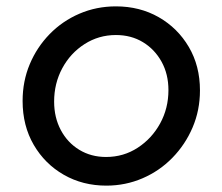

<svg xmlns="http://www.w3.org/2000/svg" viewBox="-20 -571 697 603"><path d="M314 12Q240 12 180.5 -22Q121 -56 86 -116Q51 -176 51 -254Q51 -316 73.5 -369.5Q96 -423 136 -464Q176 -505 229.5 -528Q283 -551 344 -551Q419 -551 478.5 -517Q538 -483 573 -423.5Q608 -364 608 -287Q608 -225 585 -171Q562 -117 521.5 -75.5Q481 -34 427.5 -11Q374 12 314 12ZM313 -78Q368 -78 412.5 -107Q457 -136 483 -183.5Q509 -231 509 -288Q509 -338 487.5 -377Q466 -416 429 -438.5Q392 -461 344 -461Q290 -461 245.5 -432.5Q201 -404 175.5 -356.5Q150 -309 150 -252Q150 -202 171 -162.5Q192 -123 229 -100.5Q266 -78 313 -78Z"/></svg>

Font: Plus Jakarta Sans Medium
Style: Italic
Weight: 500
Italic angle: -8°
Designer: Gumpita Rahayu
Foundry: Tokotype
Version: Version 2.071; ttfautohint (v1.8.4.7-5d5b);gftools[0.9.29]